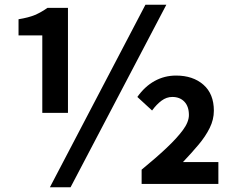

<svg xmlns="http://www.w3.org/2000/svg" viewBox="-20 -774 988 808"><path d="M158 -299V-625H58V-693Q101 -700 127 -711Q153 -722 180 -741H266V-299ZM190 14 592 -754H680L277 14ZM576 0V-60Q637 -110 681 -151.5Q725 -193 750 -227Q775 -261 775 -290Q775 -326 756 -346Q737 -366 705 -366Q681 -366 660 -350.5Q639 -335 620 -309L558 -366Q589 -410 630.5 -433Q672 -456 721 -456Q792 -456 836 -417.5Q880 -379 880 -308Q880 -271 862.5 -235.5Q845 -200 815.5 -165Q786 -130 750 -92H899V0Z"/></svg>

Font: Noto Sans HK Thin
Style: Bold
Weight: 700
Version: Version 2.004-H2;hotconv 1.0.118;makeotfexe 2.5.65603